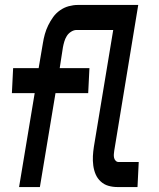

<svg xmlns="http://www.w3.org/2000/svg" viewBox="-20 -755 640 775"><path d="M57 0 120 -379H28L33 -480H136L153 -580Q156 -599 161 -617Q166 -635 174.5 -652.5Q183 -670 194.5 -686Q206 -702 222.5 -713.5Q239 -725 257.5 -730Q276 -735 294 -735H538L441 -146Q440 -139 439.5 -132Q439 -125 440.5 -118Q442 -111 447 -106Q452 -101 459 -101H540L535 0H454Q435 0 417.5 -5Q400 -10 386.5 -22.5Q373 -35 366 -51.5Q359 -68 356.5 -87Q354 -106 355 -125Q356 -144 359 -163L437 -634H289Q278 -634 267 -627Q256 -620 249.5 -609.5Q243 -599 239.5 -587Q236 -575 234 -564L221 -480H341L336 -379H204L141 0Z"/></svg>

Font: Iosevka SS04 Extended
Style: Bold Italic
Weight: 700
Width: 7
Italic angle: -9°
Monospace: yes
Designer: Belleve Invis
Foundry: Belleve Invis
Version: Version 19.0.0; ttfautohint (v1.8.4)